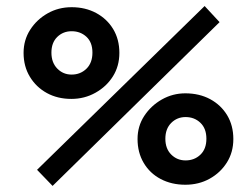

<svg xmlns="http://www.w3.org/2000/svg" viewBox="-20 -607 826 640"><path d="M155.3 12.7 103.5 -41 662.1 -586.9 711.9 -533.2ZM217.8 -277.3Q171.9 -277.3 136.2 -296.9Q100.6 -316.4 79.6 -351.1Q58.6 -385.7 58.6 -430.7Q58.6 -473.6 80.6 -507.8Q102.5 -542 138.7 -562.5Q174.8 -583 218.8 -583Q264.6 -583 300.8 -563.5Q336.9 -543.9 357.4 -509.8Q377.9 -475.6 377.9 -430.7Q377.9 -386.7 356.4 -352.5Q335 -318.4 298.3 -297.9Q261.7 -277.3 217.8 -277.3ZM218.8 -358.4Q248 -358.4 268.1 -377.9Q288.1 -397.5 288.1 -431.6Q288.1 -465.8 268.1 -484.4Q248 -502.9 218.8 -502.9Q190.4 -502.9 170.9 -483.9Q151.4 -464.8 151.4 -431.6Q151.4 -398.4 170.9 -378.4Q190.4 -358.4 218.8 -358.4ZM597.7 8.8Q551.8 8.8 515.6 -10.3Q479.5 -29.3 459 -64Q438.5 -98.6 438.5 -143.6Q438.5 -186.5 460.9 -220.7Q483.4 -254.9 519.5 -275.4Q555.7 -295.9 597.7 -295.9Q644.5 -295.9 680.7 -276.4Q716.8 -256.8 737.3 -222.7Q757.8 -188.5 757.8 -143.6Q757.8 -99.6 736.3 -65.4Q714.8 -31.2 678.7 -11.2Q642.6 8.8 597.7 8.8ZM598.6 -72.3Q627.9 -72.3 647.9 -91.3Q668 -110.4 668 -144.5Q668 -178.7 647.9 -197.8Q627.9 -216.8 598.6 -216.8Q570.3 -216.8 550.8 -197.3Q531.2 -177.7 531.2 -144.5Q531.2 -111.3 550.8 -91.8Q570.3 -72.3 598.6 -72.3Z"/></svg>

Font: Crimson Pro
Style: Bold Italic
Weight: 700
Italic angle: -12°
Designer: Jacques Le Bailly
Foundry: Baron von Fonthausen
Version: Version 1.003